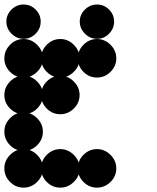

<svg xmlns="http://www.w3.org/2000/svg" viewBox="-24 -848 711 872"><path d="M416.7 -170.8Q451.7 -170.8 477.9 -144.6Q504.2 -118.3 504.2 -83.3Q504.2 -47.5 477.9 -21.7Q451.7 4.2 416.7 4.2Q380.8 4.2 355 -21.7Q329.2 -47.5 329.2 -83.3Q329.2 -118.3 355 -144.6Q380.8 -170.8 416.7 -170.8ZM250 -170.8Q285 -170.8 311.2 -144.6Q337.5 -118.3 337.5 -83.3Q337.5 -47.5 311.2 -21.7Q285 4.2 250 4.2Q214.2 4.2 188.3 -21.7Q162.5 -47.5 162.5 -83.3Q162.5 -118.3 188.3 -144.6Q214.2 -170.8 250 -170.8ZM83.3 -170.8Q118.3 -170.8 144.6 -144.6Q170.8 -118.3 170.8 -83.3Q170.8 -47.5 144.6 -21.7Q118.3 4.2 83.3 4.2Q47.5 4.2 21.7 -21.7Q-4.2 -47.5 -4.2 -83.3Q-4.2 -118.3 21.7 -144.6Q47.5 -170.8 83.3 -170.8ZM83.3 -337.5Q118.3 -337.5 144.6 -311.2Q170.8 -285 170.8 -250Q170.8 -214.2 144.6 -188.3Q118.3 -162.5 83.3 -162.5Q47.5 -162.5 21.7 -188.3Q-4.2 -214.2 -4.2 -250Q-4.2 -285 21.7 -311.2Q47.5 -337.5 83.3 -337.5ZM250 -504.2Q285 -504.2 311.2 -477.9Q337.5 -451.7 337.5 -416.7Q337.5 -380.8 311.2 -355Q285 -329.2 250 -329.2Q214.2 -329.2 188.3 -355Q162.5 -380.8 162.5 -416.7Q162.5 -451.7 188.3 -477.9Q214.2 -504.2 250 -504.2ZM83.3 -504.2Q118.3 -504.2 144.6 -477.9Q170.8 -451.7 170.8 -416.7Q170.8 -380.8 144.6 -355Q118.3 -329.2 83.3 -329.2Q47.5 -329.2 21.7 -355Q-4.2 -380.8 -4.2 -416.7Q-4.2 -451.7 21.7 -477.9Q47.5 -504.2 83.3 -504.2ZM416.7 -670.8Q451.7 -670.8 477.9 -644.6Q504.2 -618.3 504.2 -583.3Q504.2 -547.5 477.9 -521.7Q451.7 -495.8 416.7 -495.8Q380.8 -495.8 355 -521.7Q329.2 -547.5 329.2 -583.3Q329.2 -618.3 355 -644.6Q380.8 -670.8 416.7 -670.8ZM250 -670.8Q285 -670.8 311.2 -644.6Q337.5 -618.3 337.5 -583.3Q337.5 -547.5 311.2 -521.7Q285 -495.8 250 -495.8Q214.2 -495.8 188.3 -521.7Q162.5 -547.5 162.5 -583.3Q162.5 -618.3 188.3 -644.6Q214.2 -670.8 250 -670.8ZM83.3 -670.8Q118.3 -670.8 144.6 -644.6Q170.8 -618.3 170.8 -583.3Q170.8 -547.5 144.6 -521.7Q118.3 -495.8 83.3 -495.8Q47.5 -495.8 21.7 -521.7Q-4.2 -547.5 -4.2 -583.3Q-4.2 -618.3 21.7 -644.6Q47.5 -670.8 83.3 -670.8ZM361.7 -804.6Q385 -827.5 416.7 -827.5Q448.3 -827.5 471.3 -804.6Q494.2 -781.7 494.2 -750Q494.2 -718.3 471.3 -695Q448.3 -671.7 416.7 -671.7Q385 -671.7 361.7 -695Q338.3 -718.3 338.3 -750Q338.3 -781.7 361.7 -804.6ZM28.3 -804.6Q51.7 -827.5 83.3 -827.5Q115 -827.5 137.9 -804.6Q160.8 -781.7 160.8 -750Q160.8 -718.3 137.9 -695Q115 -671.7 83.3 -671.7Q51.7 -671.7 28.3 -695Q5 -718.3 5 -750Q5 -781.7 28.3 -804.6Z"/></svg>

Font: 0xA000-Dots-Mono
Style: Dots-Mono
Weight: 400
Version: Version 0.1